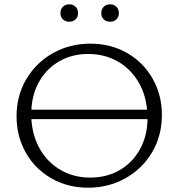

<svg xmlns="http://www.w3.org/2000/svg" viewBox="-20 -867 830 893"><path d="M261 -806Q261 -824 272.5 -835.5Q284 -847 302 -847Q320 -847 331.5 -835.5Q343 -824 343 -806Q343 -788 331.5 -777Q320 -766 302 -766Q284 -766 272.5 -777Q261 -788 261 -806ZM451 -806Q451 -824 462.5 -835.5Q474 -847 493 -847Q510 -847 521.5 -835.5Q533 -824 533 -806Q533 -788 521.5 -777Q510 -766 493 -766Q474 -766 462.5 -777Q451 -788 451 -806ZM733 -332Q733 -236 687.5 -159Q642 -82 563.5 -38Q485 6 390 6Q295 6 219 -37.5Q143 -81 100 -157Q57 -233 57 -326Q57 -422 102.5 -499Q148 -576 226.5 -620Q305 -664 400 -664Q495 -664 571 -620.5Q647 -577 690 -501Q733 -425 733 -332ZM126 -357H664Q657 -433 620 -492Q583 -551 523.5 -583.5Q464 -616 390 -616Q316 -616 257.5 -583Q199 -550 164.5 -491.5Q130 -433 126 -357ZM666 -313H126Q131 -233 167 -171.5Q203 -110 263.5 -75.5Q324 -41 400 -41Q476 -41 536 -75.5Q596 -110 630.5 -172Q665 -234 666 -313Z"/></svg>

Font: Ysabeau SC Semilight
Style: Regular
Weight: 300
Designer: Christian Thalmann (Catharsis Fonts)
Version: Version 0.003